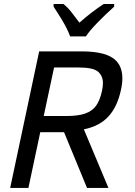

<svg xmlns="http://www.w3.org/2000/svg" viewBox="-20 -930 667 950"><path d="M516.6 0H410.6L296.9 -275.9H179.2L120.6 0H30.3L173.8 -675.8H383.8Q509.8 -675.8 554.7 -629.4Q585.4 -597.7 585.4 -542.5Q585.4 -516.6 578.6 -485.8Q561 -402.8 517.3 -354.5Q473.6 -306.2 395 -290ZM309.1 -356Q365.7 -356 400.6 -367.9Q435.5 -379.9 454.8 -406Q474.1 -432.1 484.4 -479Q489.3 -501 489.3 -518.6Q489.3 -554.2 465.3 -575.2Q441.4 -596.2 366.2 -596.2H247.6L196.3 -356ZM405.3 -750H327.1Q310.5 -796.4 266.1 -864.7L245.1 -897V-910.2H293.9Q314 -894.5 333.3 -870.1Q352.5 -845.7 373 -817.9Q433.1 -871.1 493.2 -910.2H544.9V-897Q502.4 -859.4 461.7 -817.4Q420.9 -775.4 405.3 -750Z"/></svg>

Font: Cadman
Style: Italic
Weight: 400
Italic angle: -12°
Designer: Paul James MIller
Foundry: High-Logic / Made with FontCreator
Version: Version 2.114;March 28, 2021;FontCreator 13.0.0.2683 64-bit